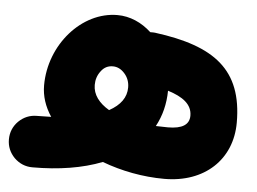

<svg xmlns="http://www.w3.org/2000/svg" viewBox="-126 -506 832 621"><g transform="rotate(5 290.5 -195.5)"><path d="M-83.5 -22C-83.5 1 -75.2 20.5 -59.1 37.1C-42.5 53.2 -22.9 61.5 0 61.5C86.4 61.5 161.6 49.3 225.6 24.4C288.1 47.9 358.4 61.5 428.2 61.5C558.6 61.5 646 -20 646 -140.1C646 -312.5 551.3 -381.3 357.9 -406.7C354.5 -407.2 350.6 -407.2 347.2 -407.2H341.8C310.5 -436 272.5 -453.1 231.4 -453.1C115.7 -453.1 14.6 -338.4 14.6 -206.1C14.6 -171.4 25.4 -138.2 46.4 -106.4C31.2 -106 16.1 -105.5 0 -105.5C-22.9 -105.5 -42.5 -97.2 -59.1 -81.1C-75.2 -64.9 -83.5 -44.9 -83.5 -22ZM177.7 -221.7C177.7 -238.8 182.6 -253.9 192.9 -267.1C202.6 -280.3 215.3 -286.6 231 -286.6C245.6 -286.6 258.3 -280.3 269.5 -267.6C280.8 -254.9 286.1 -239.7 286.1 -222.7C286.1 -190.4 267.6 -164.6 231 -144.5C197.8 -164.1 177.7 -189.9 177.7 -221.7ZM494.6 -149.4C494.6 -120.1 471.7 -105.5 425.3 -105.5C412.1 -105.5 398.9 -106 386.2 -106.4C405.3 -141.6 415 -180.7 415.5 -223.6C463.9 -208.5 494.6 -186.5 494.6 -149.4Z"/></g></svg>

Font: Mikhak Black
Style: Regular
Weight: 900
Designer: Amin Abedi
Version: Version 3.2